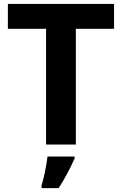

<svg xmlns="http://www.w3.org/2000/svg" viewBox="-20 -734 619 975"><path d="M365.2 0H213.9V-587.9H20V-713.9H559.1V-587.9H365.2ZM358.9 61V70.8Q322.3 152.8 277.8 221.2H190.9V208Q210.9 142.1 221.2 61Z"/></svg>

Font: OpenSans-Bold
Style: Bold
Weight: 700
Foundry: Ascender Corporation
Version: Version 1.10